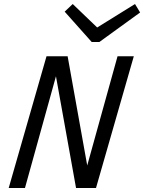

<svg xmlns="http://www.w3.org/2000/svg" viewBox="-20 -935 717 955"><path d="M247.1 -618 256.3 -655H316.4L427.4 -36.4L418.6 0H358.2ZM457.5 0H382.8L564.6 -655H645.5ZM104.2 0H23.3L211.3 -655H285.9ZM676.9 -872.9 474.1 -726H446.5L449.1 -789.4L651.5 -915ZM301.7 -877 341.7 -915 472.6 -789.4 463.8 -726H436.2Z"/></svg>

Font: Intel One Mono Light
Style: Italic
Weight: 300
Italic angle: -16°
Monospace: yes
Designer: Fred Shallcrass
Foundry: Frere-Jones Type LLC
Version: Version 1.004